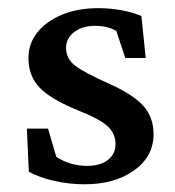

<svg xmlns="http://www.w3.org/2000/svg" viewBox="-20 -451 436 478"><path d="M190.4 7.8Q153.3 7.8 115.7 -0.5Q78.1 -8.8 51.8 -23.4L46.9 -130.9H99.6L120.1 -60.5Q154.3 -38.1 197.3 -38.1Q229.5 -38.1 248.5 -52.7Q267.6 -67.4 267.6 -92.8Q267.6 -117.2 249.5 -135.3Q231.4 -153.3 177.7 -174.8Q107.4 -203.1 79.1 -232.4Q50.8 -261.7 50.8 -306.6Q50.8 -342.8 73.2 -370.6Q95.7 -398.4 134.8 -414.6Q173.8 -430.7 225.6 -430.7Q253.9 -430.7 283.2 -425.3Q312.5 -419.9 332 -411.1L342.8 -306.6H292L269.5 -374Q259.8 -379.9 246.1 -383.3Q232.4 -386.7 217.8 -386.7Q184.6 -386.7 164.6 -371.1Q144.5 -355.5 144.5 -332Q144.5 -304.7 167 -287.6Q189.5 -270.5 246.1 -245.1Q310.5 -216.8 336.4 -188Q362.3 -159.2 362.3 -117.2Q362.3 -61.5 314 -26.9Q265.6 7.8 190.4 7.8Z"/></svg>

Font: Crimson Pro Medium
Style: Regular
Weight: 500
Designer: Jacques Le Bailly
Foundry: Baron von Fonthausen
Version: Version 1.003